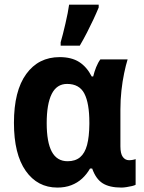

<svg xmlns="http://www.w3.org/2000/svg" viewBox="-20 -804 626 833"><path d="M273.4 -104.5Q306.6 -104.5 327.4 -121.8Q348.1 -139.2 357.7 -174.8Q367.2 -210.4 367.7 -265.6V-272Q367.7 -356.4 345.9 -398.2Q324.2 -439.9 271 -439.9Q226.1 -439.9 204.3 -396.2Q182.6 -352.5 182.6 -270Q182.6 -187 204.8 -145.8Q227.1 -104.5 273.4 -104.5ZM229 9.8Q142.6 9.8 91.6 -62.7Q40.5 -135.3 40.5 -271Q40.5 -409.7 93.8 -482.9Q147 -556.2 238.8 -556.2Q290 -556.2 323.2 -535.2Q356.4 -514.2 377.9 -472.2H384.3Q389.2 -492.7 397.2 -512.7Q405.3 -532.7 415.5 -546.4H533.7Q525.9 -521.5 518.6 -486.3Q511.2 -451.2 506.8 -410.9Q502.4 -370.6 502.4 -329.6V-169.4Q502.4 -137.2 512.9 -123Q523.4 -108.9 540 -108.9Q547.9 -108.9 555.9 -110.4Q564 -111.8 568.4 -113.8V-2.4Q564 0.5 552.7 3.2Q541.5 5.9 528.8 7.8Q516.1 9.8 506.8 9.8Q455.1 9.8 425.5 -8.8Q396 -27.3 379.9 -72.8H370.6Q356.4 -47.9 336.2 -29.3Q315.9 -10.7 289.3 -0.5Q262.7 9.8 229 9.8ZM243.2 -606V-620.6Q247.6 -634.8 252.9 -656.2Q258.3 -677.7 263.9 -701.7Q269.5 -725.6 273.7 -747.3Q277.8 -769 279.8 -783.7H408.2V-771.5Q397.9 -746.6 385 -719Q372.1 -691.4 357.4 -662.8Q342.8 -634.3 326.2 -606Z"/></svg>

Font: Open Sans SemiCondensed
Style: Bold
Weight: 700
Width: 4
Designer: Monotype Design Team
Foundry: Monotype Imaging Inc.
Version: Version 3.003